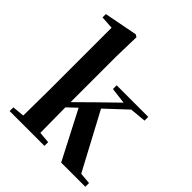

<svg xmlns="http://www.w3.org/2000/svg" viewBox="-223 -958 1096 1096"><g transform="rotate(45 325.5 -409.5)"><path d="M365 -506 463 -494 344 -378 247 -282V-651L251 -810L236 -819L34 -780V-753L112 -748V-235L110 -37L37 -30V0H318V-30L249 -36C248 -93 247 -182 247 -240L302 -292L453 0H648V-30L579 -36L396 -379L522 -497L620 -506V-536H365Z"/></g></svg>

Font: Noto Serif CJK HK
Style: Bold
Weight: 700
Designer: Ryoko NISHIZUKA 西塚涼子 (kana & ideographs); Frank Grießhammer (Latin, Greek & Cyrillic); Wenlong ZHANG 张文龙 (bopomofo); San
Foundry: Adobe
Version: Version 2.001;hotconv 1.1.0;makeotfexe 2.6.0